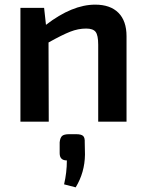

<svg xmlns="http://www.w3.org/2000/svg" viewBox="-20 -524 630 827"><path d="M390 -504Q455 -504 490 -469Q525 -434 525 -368V0H403V-331Q403 -372 392 -386.5Q381 -401 351 -401Q317 -401 282.5 -387.5Q248 -374 189 -341L190 0H68V-490H170L178 -417Q291 -504 390 -504ZM308 54Q330 54 338 61.5Q346 69 345 89L346 142Q345 219 306 283L256 270Q268 219 268 167Q237 167 237 136V89Q239 69 247.5 61.5Q256 54 278 54Z"/></svg>

Font: Exo 2 Semi Bold
Style: Regular
Weight: 600
Designer: Natanael Gama
Version: Version 1.001;PS 001.001;hotconv 1.0.88;makeotf.lib2.5.64775